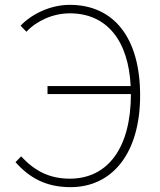

<svg xmlns="http://www.w3.org/2000/svg" viewBox="-20 -759 659 792"><path d="M176 -371H520C520 -148 424 -22 268 -22C185 -22 124 -53 67 -114L44 -90C101 -26 169 13 271 13C444 13 558 -128 558 -365C558 -604 449 -739 268 -739C183 -739 106 -697 65 -653L89 -628C131 -673 198 -704 268 -704C421 -704 510 -591 519 -404H176Z"/></svg>

Font: Noto Sans JP Thin
Style: Regular
Weight: 100
Designer: Ryoko NISHIZUKA 西塚涼子 (kana, bopomofo & ideographs); Paul D. Hunt (Latin, Greek & Cyrillic); Sandoll Communications 산돌커뮤니
Foundry: Adobe
Version: Version 2.004;hotconv 1.0.118;makeotfexe 2.5.65603